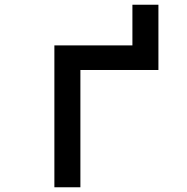

<svg xmlns="http://www.w3.org/2000/svg" viewBox="-20 -792 790 812"><path d="M540 -590V-772H650V-590ZM210 0V-600H650V-496H320V0Z"/></svg>

Font: Martian Mono SemiExpanded
Style: Regular
Weight: 400
Width: 6
Monospace: yes
Designer: Roman Shamin
Foundry: Evil Martians
Version: Version 1.000